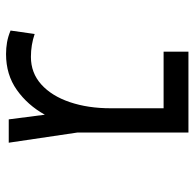

<svg xmlns="http://www.w3.org/2000/svg" viewBox="-24 -602 635 626"><g transform="rotate(90 293.0 -288.5)"><path d="M155.8 8.8Q136.2 8.8 117.7 5.6Q99.1 2.4 79.1 -5.9L90.3 -84.5Q126 -72.3 165 -72.3Q217.3 -72.3 254.9 -106.2Q292.5 -140.1 312.5 -199.2Q332.5 -258.3 332.5 -332.5V-504.9H147.9V-585.9H411.6V-224.1L444.8 0H368.7L353.5 -117.7Q322.3 -61.5 272.7 -26.4Q223.1 8.8 155.8 8.8Z"/></g></svg>

Font: Cascadia Mono SemiLight
Style: Regular
Weight: 350
Monospace: yes
Designer: Aaron Bell
Foundry: Saja Typeworks
Version: Version 2404.023; ttfautohint (v1.8.4)